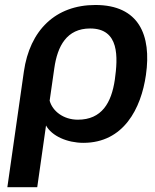

<svg xmlns="http://www.w3.org/2000/svg" viewBox="-20 -569 627 778"><path d="M9.8 189.5H130.9L166.5 -60.5C189.9 -17.6 252.9 9.8 317.9 9.8C481 9.8 551.8 -129.4 571.3 -265.1C594.7 -427.2 542.5 -548.8 366.7 -548.8C204.6 -548.8 100.6 -446.3 76.7 -278.8ZM295.4 -84C236.8 -84 192.4 -119.1 181.2 -161.1L200.2 -293.5C212.9 -382.3 250.5 -453.6 345.2 -453.6C464.4 -453.6 458 -337.4 445.3 -246.1C431.6 -152.8 392.6 -84 295.4 -84Z"/></svg>

Font: Winston SemiBold
Style: Italic
Weight: 600
Italic angle: -8.13011°
Designer: Vernon Adams, Kim Jin-seong, David Berlow, Cristiano Sobral
Foundry: The Winston Project Authors
Version: Version 3.004